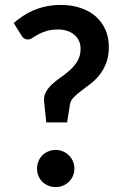

<svg xmlns="http://www.w3.org/2000/svg" viewBox="-20 -751 500 778"><path d="M35.5 -657.5Q52.5 -672.5 72.8 -686Q93 -699.5 116.5 -709.5Q140 -719.5 167.5 -725.2Q195 -731 227 -731Q270.5 -731 306.2 -719Q342 -707 367.5 -684.8Q393 -662.5 407 -631Q421 -599.5 421 -560.5Q421 -522.5 410 -494.8Q399 -467 382.5 -446.5Q366 -426 346.2 -411Q326.5 -396 309 -382.8Q291.5 -369.5 278.8 -356.8Q266 -344 263.5 -328L252 -255H167.5L159 -336.5Q156 -360 165.8 -377.8Q175.5 -395.5 191.8 -410.2Q208 -425 228 -438.8Q248 -452.5 265.5 -468.8Q283 -485 294.8 -505.2Q306.5 -525.5 306.5 -553.5Q306.5 -571.5 299.8 -585.8Q293 -600 281 -610.2Q269 -620.5 252.2 -626Q235.5 -631.5 216 -631.5Q187.5 -631.5 167.8 -625.2Q148 -619 134.2 -611.2Q120.5 -603.5 111 -597.2Q101.5 -591 94 -591Q76 -591 68 -606ZM130 -68Q130 -83.5 135.8 -97.5Q141.5 -111.5 151.5 -121.5Q161.5 -131.5 175.5 -137.5Q189.5 -143.5 205.5 -143.5Q221.5 -143.5 235.2 -137.5Q249 -131.5 259.2 -121.5Q269.5 -111.5 275.5 -97.5Q281.5 -83.5 281.5 -68Q281.5 -52 275.5 -38.2Q269.5 -24.5 259.2 -14.5Q249 -4.5 235.2 1.2Q221.5 7 205.5 7Q189.5 7 175.5 1.2Q161.5 -4.5 151.5 -14.5Q141.5 -24.5 135.8 -38.2Q130 -52 130 -68Z"/></svg>

Font: LatoLatin
Style: Bold
Weight: 700
Designer: Lukasz Dziedzic with Adam Twardoch and Botio Nikoltchev
Foundry: tyPoland Lukasz Dziedzic
Version: Version 2.015; 2015-08-06; http://www.latofonts.com/